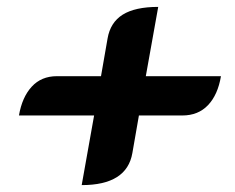

<svg xmlns="http://www.w3.org/2000/svg" viewBox="-20 -570 682 557"><path d="M253 -235H35Q44 -288 72 -318.5Q100 -349 145 -349H273L292 -458Q300 -505 336 -527.5Q372 -550 439 -550L403 -349H621Q612 -295 583.5 -265Q555 -235 509 -235H383L364 -126Q348 -33 217 -33Z"/></svg>

Font: K2D
Style: Bold Italic
Weight: 700
Italic angle: -10°
Designer: Katatrad Aksorn Co.,Ltd.
Foundry: Cadson Demak Co.,Ltd.
Version: Version 1.000; ttfautohint (v1.6)